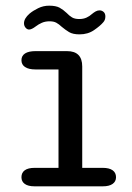

<svg xmlns="http://www.w3.org/2000/svg" viewBox="-20 -656 466 676"><path d="M101.5 0Q79 0 67.2 -8.5Q55.5 -17 55.5 -32Q55.5 -48 67.2 -56.5Q79 -65 101.5 -65H186V-411.5H105Q81 -411.5 68.2 -420Q55.5 -428.5 55.5 -444Q55.5 -459.5 68.2 -467.8Q81 -476 105 -476H216Q269.5 -476 269.5 -422V-65H342Q364.5 -65 376.5 -56.5Q388.5 -48 388.5 -32Q388.5 -17 376.5 -8.5Q364.5 0 342 0ZM260 -535Q236.5 -535 223.2 -543Q210 -551 197.5 -561.5Q187.5 -571 178.2 -576Q169 -581 154.5 -581Q139.5 -581 127.5 -575.8Q115.5 -570.5 106.5 -563.5Q91.5 -552 82.5 -552Q75.5 -552 70 -558.5Q64.5 -565 64.5 -574Q64.5 -591 84 -608Q96.5 -618.5 114.5 -627.2Q132.5 -636 153 -636Q177 -636 190 -628.8Q203 -621.5 214.5 -610.5Q224 -600.5 233.5 -594.8Q243 -589 259 -589Q273.5 -589 284.5 -594Q295.5 -599 303.5 -606.5Q310 -612 316.8 -615.8Q323.5 -619.5 330.5 -619.5Q338.5 -619.5 344.8 -614Q351 -608.5 351 -598Q351 -585.5 343.5 -577.5Q333 -565 311.2 -550Q289.5 -535 260 -535Z"/></svg>

Font: Sono
Style: Regular
Weight: 400
Designer: Tyler Finck
Foundry: Tyler Finck
Version: Version 2.112